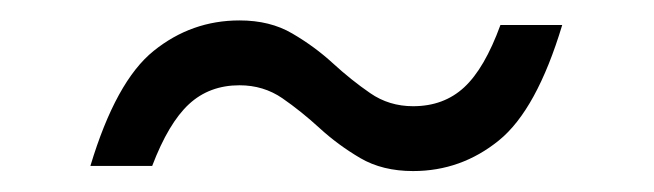

<svg xmlns="http://www.w3.org/2000/svg" viewBox="-20 -351 640 188"><path d="M530.5 -326.5Q505.5 -243.5 468.5 -213.5Q431.5 -183.5 384.5 -183.5Q354.5 -183.5 332.8 -196.2Q311 -209 293 -225.5Q275 -242 256.5 -254.8Q238 -267.5 214.5 -267.5Q185 -267.5 165 -249Q145 -230.5 129 -188.5H68.5Q93.5 -271.5 130.5 -301.2Q167.5 -331 214.5 -331Q244.5 -331 266.2 -318.2Q288 -305.5 306 -289Q324 -272.5 342.5 -259.8Q361 -247 384.5 -247Q414.5 -247 434.5 -265.5Q454.5 -284 470 -326.5Z"/></svg>

Font: Newsreader Caption
Style: Italic
Weight: 400
Italic angle: -17°
Designer: Hugues Gentile
Foundry: Production Type
Version: Version 1.001